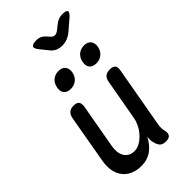

<svg xmlns="http://www.w3.org/2000/svg" viewBox="-303 -1106 1206 1206"><g transform="rotate(-45 300.0 -503.0)"><path d="M410 10Q383 10 369.5 -2.5Q356 -15 350 -41Q346 -54 345.5 -68Q345 -82 347 -95Q323 -46 284 -18Q245 10 192 10Q150 10 118.5 -4Q87 -18 67 -43.5Q47 -69 40 -104.5Q33 -140 40 -183L97 -508Q102 -535 117 -547.5Q132 -560 158 -560Q184 -560 194.5 -547.5Q205 -535 201 -508L148 -210Q144 -186 146 -164Q148 -142 157.5 -125Q167 -108 184 -97.5Q201 -87 227 -87Q253 -87 277 -101.5Q301 -116 320.5 -137.5Q340 -159 353 -185Q366 -211 370 -234L419 -508Q423 -535 438 -547.5Q453 -560 479 -560Q506 -560 516.5 -547.5Q527 -535 522 -508L449 -96Q447 -82 447.5 -68.5Q448 -55 452 -41Q457 -15 446.5 -2.5Q436 10 410 10ZM447 -646Q416 -646 401 -664Q386 -682 392 -713Q397 -744 418.5 -762.5Q440 -781 471 -781Q502 -781 517 -762.5Q532 -744 527 -713Q521 -682 499.5 -664Q478 -646 447 -646ZM220 -646Q189 -646 174 -664Q159 -682 165 -713Q170 -744 191.5 -762.5Q213 -781 244 -781Q275 -781 290 -762.5Q305 -744 300 -713Q294 -682 272.5 -664Q251 -646 220 -646ZM284 -1016Q302 -1016 316 -1009.5Q330 -1003 341 -991L360 -970Q372 -955 387.5 -955Q403 -955 421 -970L446 -990Q461 -1003 477.5 -1009.5Q494 -1016 512 -1016Q549 -1016 552.5 -1003Q556 -990 525 -964L462 -910Q442 -893 420 -884.5Q398 -876 374 -876Q350 -876 331 -884.5Q312 -893 298 -910L254 -965Q233 -990 240.5 -1003Q248 -1016 284 -1016Z"/></g></svg>

Font: Maple Mono Medium
Style: Italic
Weight: 500
Italic angle: -10°
Monospace: yes
Designer: subframe7536
Version: Version 7.000